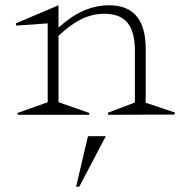

<svg xmlns="http://www.w3.org/2000/svg" viewBox="-20 -436 701 729"><path d="M42 -338.9 40 -347.2 202.1 -416V-331.1Q294.4 -416 394 -416Q533.2 -416 533.2 -251V-45.9L644 -8.8L642.1 -1L391.1 0L389.2 -7.8L492.2 -46.9V-243.2Q492.2 -315.4 464.1 -349.6Q436 -383.8 376 -383.8Q332 -383.8 290 -363.8Q248 -343.8 202.1 -299.8V-47.9L319.8 -6.8L317.9 0H47.9L45.9 -6.8L161.1 -47.9V-347.2ZM269 272.9 314 81.1H381.8L280.8 272.9Z"/></svg>

Font: Halibut Thin
Style: Regular
Weight: 250
Designer: Matteo Maggi
Foundry: Collletttivo
Version: Version 3.080 | FøM Fix